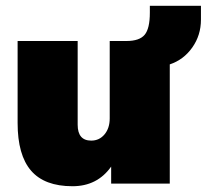

<svg xmlns="http://www.w3.org/2000/svg" viewBox="-20 -636 716 665"><path d="M676 -616V-568Q676 -514 646 -471.5Q616 -429 568 -413V0H365V-59Q317 9 231 9Q134 9 87.5 -45Q41 -99 41 -210V-494H249V-204Q249 -149 296 -149Q324 -149 342 -170.5Q360 -192 360 -226V-494H418Q463 -494 481 -515.5Q499 -537 499 -592V-616Z"/></svg>

Font: Nunito Sans Heavy
Style: Regular
Weight: 400
Designer: Vernon Adams
Foundry: Vernon Adams
Version: Version 2.500